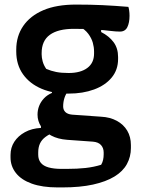

<svg xmlns="http://www.w3.org/2000/svg" viewBox="-20 -569 640 839"><path d="M144 -68Q144 -88 151 -106Q158 -124 172 -139Q186 -154 207 -163V-178L279 -173Q267 -158 261.5 -140.5Q256 -123 256 -104Q256 -89 265.5 -79.5Q275 -70 295 -68L422 -59Q461 -57 490.5 -41Q520 -25 536 2Q552 29 552 65V78Q552 116 534.5 148Q517 180 480 202.5Q443 225 386.5 237.5Q330 250 252 250H232Q165 250 119 233.5Q73 217 49.5 187Q26 157 26 119V108Q26 76 42.5 50.5Q59 25 89 8.5Q119 -8 159 -10V-32L221 7Q195 17 178.5 29.5Q162 42 154.5 58.5Q147 75 147 97V107Q147 128 158 142Q169 156 192 162.5Q215 169 249 169H272Q318 169 354 165Q390 161 422 151Q428 141 430.5 129.5Q433 118 433 106V97Q433 78 421.5 65Q410 52 386 50L274 42Q233 39 204 23.5Q175 8 159.5 -16Q144 -40 144 -68ZM325 -455 422 -454V-429Q457 -411 476.5 -384.5Q496 -358 496 -320V-311Q496 -264 468 -230Q440 -196 391 -178Q342 -160 280 -160Q214 -159 162 -181Q110 -203 80.5 -244.5Q51 -286 51 -344V-352Q51 -411 81.5 -455.5Q112 -500 169.5 -524.5Q227 -549 312 -549Q376 -549 428.5 -546.5Q481 -544 541 -539Q543 -533 544.5 -522.5Q546 -512 546 -500Q546 -470 536.5 -450.5Q527 -431 504 -431Q486 -431 462 -434Q438 -437 400 -440Q362 -443 303 -443Q234 -443 198 -417Q162 -391 162 -337V-331Q162 -317 166.5 -300.5Q171 -284 182 -268Q203 -259 225.5 -254.5Q248 -250 280 -250Q332 -250 361.5 -272Q391 -294 391 -335V-344Q391 -363 385.5 -382.5Q380 -402 366 -421Q352 -440 325 -455Z"/></svg>

Font: Recursive Casual SemiBold
Style: Regular
Weight: 600
Version: Version 1.047